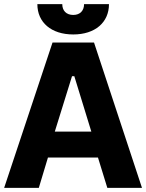

<svg xmlns="http://www.w3.org/2000/svg" viewBox="-27 -905 704 925"><path d="M153 -885C153 -797 220 -739 326 -739C431 -739 498 -797 498 -885H378C378 -854 359 -833 326 -833C292 -833 273 -854 273 -885ZM-7 0H160L204 -146H445L490 0H657L426 -700H226ZM237 -271 320 -538H331L413 -271Z"/></svg>

Font: Fixel Text Bold
Style: Bold
Weight: 700
Width: 4
Designer: AlfaBravo + MacPaw
Foundry: Kyrylo Tkachov, Marchela Mozhyna, Serhii Makarenko, Maria Weinstein, Zakhar Kryvoshyya
Version: Version 1.211